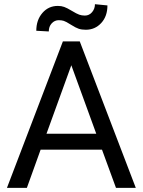

<svg xmlns="http://www.w3.org/2000/svg" viewBox="-20 -912 692 932"><path d="M475.1 -185.5 543 0H639.2L367.2 -710.9H285.2L13.7 0H110.4L177.2 -185.5ZM205.6 -262.7 326.2 -595.2 447.3 -262.7ZM501.5 -885.7 440.9 -891.6C440.9 -877 436.3 -864.1 427 -853C417.7 -842 406.1 -836.4 392.1 -836.4C382 -836.4 372.8 -837.9 364.5 -840.8C356.2 -843.8 344.2 -849.9 328.6 -859.4C313 -868.8 300.6 -875.2 291.5 -878.4C282.4 -881.7 272.1 -883.3 260.7 -883.3C230.5 -883.3 205.5 -871.9 185.8 -849.1C166.1 -826.3 156.2 -797.5 156.2 -762.7L216.8 -759.3C216.8 -775.2 221.5 -788.3 231 -798.6C240.4 -808.8 251.8 -814 265.1 -814C274.3 -814 282.3 -812.9 289.3 -810.8C296.3 -808.7 307.7 -802.6 323.5 -792.5C339.3 -782.4 352.1 -775.7 361.8 -772.5C371.6 -769.2 383.1 -767.6 396.5 -767.6C426.4 -767.6 451.4 -778.5 471.4 -800.3C491.5 -822.1 501.5 -850.6 501.5 -885.7Z"/></svg>

Font: Roboto1
Style: rg
Weight: 400
Designer: Google
Version: Version 2.137; 2017